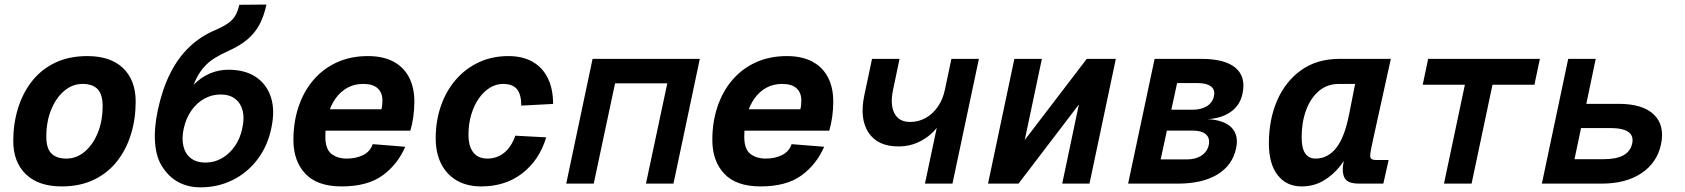

<svg xmlns="http://www.w3.org/2000/svg" viewBox="-20 -789 7240 825"><path d="M244.8 12Q145.4 12 91.2 -40.3Q37 -92.6 37 -183.6Q37 -257 57.1 -322.7Q77.2 -388.4 116.7 -439.2Q156.2 -490 215.9 -519Q275.6 -548 355.2 -548Q455.6 -548 509.3 -495.9Q563 -443.8 563 -351.8Q563 -278.4 542.9 -212.7Q522.8 -147 483.3 -96.5Q443.8 -46 384.1 -17Q324.4 12 244.8 12ZM265.2 -107.6Q308.8 -107.6 344.1 -137.5Q379.4 -167.4 400.2 -218.3Q421 -269.2 421 -333Q421 -383.4 399.5 -405.9Q378 -428.4 334.8 -428.4Q291.2 -428.4 255.9 -398.5Q220.6 -368.6 199.8 -317.4Q179 -266.2 179 -202.4Q179 -151.6 200.8 -129.6Q222.6 -107.6 265.2 -107.6Z M841.6 16Q790.2 16 748.7 -5.3Q707.2 -26.6 677.8 -71.8Q651.4 -111.6 646.4 -174.6Q641.4 -237.6 658.2 -316.6Q678 -407.6 712 -474.9Q746 -542.2 794.8 -588.2Q843.6 -634.2 906.4 -660.4Q939.2 -674.6 959.6 -688.8Q980 -703 991.1 -722Q1002.2 -741 1008.2 -768.4L1124.8 -769.4Q1114.4 -720.2 1095.1 -683.8Q1075.8 -647.4 1043.6 -620Q1011.4 -592.6 961 -570Q927.6 -555.2 900.8 -538.3Q874 -521.4 853.2 -496.9Q832.4 -472.4 816.7 -436.2Q801 -400 790.2 -345.6L759.4 -348.8Q781.8 -393.8 812.4 -425.1Q843 -456.4 880.9 -472.9Q918.8 -489.4 961.4 -489.4Q1032.8 -489.4 1079.5 -458.2Q1126.2 -427 1144.3 -370.7Q1162.4 -314.4 1145.8 -238.4Q1129.8 -160.8 1086 -103.5Q1042.2 -46.2 979.1 -15.1Q916 16 841.6 16ZM862.8 -90.4Q901.2 -90.4 933.6 -109.1Q966 -127.8 989.2 -161.1Q1012.4 -194.4 1021.2 -238.4Q1031 -282.4 1022.4 -314.5Q1013.8 -346.6 989.8 -364.8Q965.8 -383 927.8 -383Q890.6 -383 858.2 -365.1Q825.8 -347.2 802.9 -314.8Q780 -282.4 769.8 -238.4Q760 -194.4 768.1 -160.8Q776.2 -127.2 800.6 -108.8Q825 -90.4 862.8 -90.4Z M1447.8 12Q1343.4 12 1292.1 -42.5Q1240.8 -97 1240.8 -188Q1240.8 -264.8 1262.9 -330.6Q1285 -396.4 1326.8 -445.3Q1368.6 -494.2 1427.8 -521.1Q1487 -548 1560.6 -548Q1626.2 -548 1670.5 -524.3Q1714.8 -500.6 1737.6 -456.8Q1760.4 -413 1760.4 -352.8Q1760.4 -319.4 1755.8 -286.5Q1751.2 -253.6 1743.2 -227.6H1362L1381.6 -319.6H1619.2Q1621.2 -328 1622.2 -336.6Q1623.2 -345.2 1623.2 -358Q1623.2 -390 1603.1 -409.2Q1583 -428.4 1540.2 -428.4Q1503.4 -428.4 1473.6 -412.4Q1443.8 -396.4 1422.3 -366.5Q1400.8 -336.6 1389.4 -294.8Q1378 -253 1378 -201.2Q1378 -148.6 1403.9 -128.1Q1429.8 -107.6 1470.2 -107.6Q1509 -107.6 1539.7 -122.4Q1570.4 -137.2 1581.4 -169.6L1721.4 -158.4Q1687.8 -81.4 1623.1 -34.7Q1558.4 12 1447.8 12Z M2048 12Q1986.8 12 1943 -13.3Q1899.2 -38.6 1875.7 -85.2Q1852.2 -131.8 1852.2 -194.4Q1852.2 -269.6 1874.5 -333.8Q1896.8 -398 1938.2 -446.1Q1979.6 -494.2 2036.9 -521.1Q2094.2 -548 2164.8 -548Q2225.6 -548 2268.5 -523.6Q2311.4 -499.2 2334 -453.1Q2356.6 -407 2356.6 -342.4L2219.8 -335.2Q2219.8 -383.8 2201.1 -406.1Q2182.4 -428.4 2141.6 -428.4Q2111.6 -428.4 2084.6 -411.8Q2057.6 -395.2 2037 -365.3Q2016.4 -335.4 2004.7 -296Q1993 -256.6 1993 -210.4Q1993 -160.2 2013.8 -133.9Q2034.6 -107.6 2074.2 -107.6Q2115.6 -107.6 2146.6 -132.8Q2177.6 -158 2194.2 -206L2327 -198.8Q2297.8 -101.6 2224.8 -44.8Q2151.8 12 2048 12Z M2413 0 2526.2 -536H2987L2873.8 0H2755.6L2847.2 -430.8H2622.8L2531.2 0Z M3247.8 12Q3143.4 12 3092.1 -42.5Q3040.8 -97 3040.8 -188Q3040.8 -264.8 3062.9 -330.6Q3085 -396.4 3126.8 -445.3Q3168.6 -494.2 3227.8 -521.1Q3287 -548 3360.6 -548Q3426.2 -548 3470.5 -524.3Q3514.8 -500.6 3537.6 -456.8Q3560.4 -413 3560.4 -352.8Q3560.4 -319.4 3555.8 -286.5Q3551.2 -253.6 3543.2 -227.6H3162L3181.6 -319.6H3419.2Q3421.2 -328 3422.2 -336.6Q3423.2 -345.2 3423.2 -358Q3423.2 -390 3403.1 -409.2Q3383 -428.4 3340.2 -428.4Q3303.4 -428.4 3273.6 -412.4Q3243.8 -396.4 3222.3 -366.5Q3200.8 -336.6 3189.4 -294.8Q3178 -253 3178 -201.2Q3178 -148.6 3203.9 -128.1Q3229.8 -107.6 3270.2 -107.6Q3309 -107.6 3339.7 -122.4Q3370.4 -137.2 3381.4 -169.6L3521.4 -158.4Q3487.8 -81.4 3423.1 -34.7Q3358.4 12 3247.8 12Z M3954.4 0 4017.2 -296.6 4052.6 -335.8Q4040 -283.4 4008.8 -243.8Q3977.6 -204.2 3934.4 -182Q3891.2 -159.8 3840.6 -159.8Q3751 -159.8 3711.8 -219.4Q3672.6 -279 3694 -380.2L3727 -536H3845.2L3817.6 -404.2Q3803.8 -340 3823.1 -302.5Q3842.4 -265 3890.6 -265Q3926.6 -265 3957.3 -282Q3988 -299 4009.8 -330.6Q4031.6 -362.2 4040.4 -404.6L4068 -536H4186.2L4072.6 0Z M4225.4 0 4338.6 -536H4456.8L4383.2 -187.4L4649.6 -536H4774.6L4661.4 0H4544.2L4615.8 -340L4356.4 0Z M4827.4 0 4941.2 -536H5142.8Q5243.2 -536 5288.7 -497.7Q5334.2 -459.4 5319 -387.2Q5309 -337.4 5269.3 -308.9Q5229.6 -280.4 5167 -276.8L5166.8 -277.2Q5239 -273.6 5271.2 -241.4Q5303.4 -209.2 5291.4 -151.8Q5275.8 -78.6 5211.1 -39.3Q5146.4 0 5040.6 0ZM4967.2 -104H5079Q5117.6 -104 5142.5 -120.5Q5167.4 -137 5173.8 -165.6Q5180 -195.2 5161.9 -211.5Q5143.8 -227.8 5105.8 -227.8H4994ZM5013 -317.4H5101.8Q5141 -317.4 5165.6 -332.7Q5190.2 -348 5196 -375.2Q5202.2 -402.6 5183.7 -417.3Q5165.2 -432 5126.6 -432H5037.8Z M5572.8 12Q5508 12 5470.1 -36.3Q5432.2 -84.6 5432.2 -172.8Q5432.2 -275.8 5468 -357.8Q5503.8 -439.8 5571.5 -487.9Q5639.2 -536 5735.2 -536H5956.2L5880.4 -191.6Q5875.8 -170.2 5871.7 -150.3Q5867.6 -130.4 5867.6 -119.6Q5867.6 -110 5873.7 -105.8Q5879.8 -101.6 5890.4 -101.6H5946.8L5924 0H5820Q5780.4 0 5765 -14.9Q5749.6 -29.8 5749.6 -60.8Q5749.6 -74.8 5753.5 -93.9Q5757.4 -113 5763.3 -132.3Q5769.2 -151.6 5775.2 -166L5791.2 -163.6Q5771 -117.2 5739.6 -77.1Q5708.2 -37 5666.6 -12.5Q5625 12 5572.8 12ZM5632.8 -107.6Q5685 -107.6 5721.1 -152.8Q5757.2 -198 5776.8 -296.8L5802.8 -428.4H5733.2Q5682.6 -428.4 5646.8 -397.7Q5611 -367 5592 -315.1Q5573 -263.2 5573 -199.6Q5573 -152.2 5588.3 -129.9Q5603.6 -107.6 5632.8 -107.6Z M6184.6 0 6274.4 -424.8H6093.2L6116.6 -536H6596.6L6573.2 -424.8H6393L6303.2 0Z M6605.2 0 6718.4 -536H6836.6L6796.2 -342.8H6935Q7038.6 -342.8 7086.4 -296.9Q7134.2 -251 7117.2 -168.8Q7100.2 -89.4 7033 -44.7Q6965.8 0 6862.2 0ZM6745.4 -105H6871Q6924.4 -105 6955 -121.4Q6985.6 -137.8 6993.2 -171.8Q7000.6 -205.6 6976.6 -222.2Q6952.6 -238.8 6899.2 -238.8H6773.6Z"/></svg>

Font: Geist Mono
Style: Italic
Weight: 400
Italic angle: -12°
Monospace: yes
Designer: Basement.studio, Andrés Briganti, Mateo Zaragoza
Foundry: Basement.studio, Vercel, Andrés Briganti, Guido Ferreyra, Mateo Zaragoza
Version: Version 1.500